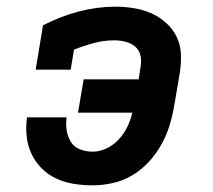

<svg xmlns="http://www.w3.org/2000/svg" viewBox="-20 -548 640 576"><path d="M258 8Q229 8 201 3.5Q173 -1 148.5 -12.5Q124 -24 105 -43Q86 -62 74.5 -86.5Q63 -111 60 -139Q57 -167 61 -196H180Q177 -176 180 -157Q183 -138 192.5 -122.5Q202 -107 220 -100Q238 -93 258 -93Q279 -93 300 -103Q321 -113 336.5 -130Q352 -147 362 -167.5Q372 -188 377 -210H214L231 -310H396L402 -349Q405 -367 401 -383Q397 -399 384.5 -409Q372 -419 356 -423Q340 -427 322 -427Q292 -427 262 -419Q232 -411 202 -399L192 -339H87L109 -472Q161 -499 216.5 -513.5Q272 -528 326 -528Q354 -528 381.5 -523.5Q409 -519 433 -508.5Q457 -498 477 -480.5Q497 -463 509 -439.5Q521 -416 522.5 -388.5Q524 -361 520 -333L503 -233Q498 -203 489 -173Q480 -143 464.5 -115Q449 -87 427 -63Q405 -39 377.5 -22.5Q350 -6 319 1Q288 8 258 8Z"/></svg>

Font: Iosevka Etoile
Style: Bold Italic
Weight: 700
Italic angle: -9°
Designer: Belleve Invis
Foundry: Belleve Invis
Version: Version 28.1.0; ttfautohint (v1.8.4)